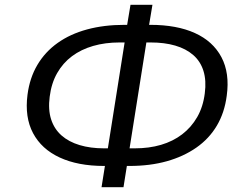

<svg xmlns="http://www.w3.org/2000/svg" viewBox="-20 -753 1018 796"><path d="M401 23 418 -84 441 -65H411Q303 -65 227.5 -100Q152 -135 117 -201Q82 -267 94 -360Q103 -430 135 -484Q167 -538 219 -575Q271 -612 341 -631Q411 -650 496 -650H532L504 -631L521 -733H612L595 -631L572 -650H603Q713 -650 788 -616Q863 -582 898 -516Q933 -450 920 -356Q911 -286 879 -232Q847 -178 794 -141Q741 -104 671.5 -84.5Q602 -65 517 -65H482L509 -84L492 23ZM424 -118 500 -598 519 -577H476Q416 -577 366 -562.5Q316 -548 278.5 -520Q241 -492 217 -450Q193 -408 186 -352Q179 -298 192 -258Q205 -218 235 -191.5Q265 -165 310 -151.5Q355 -138 411 -138H450ZM514 -118 495 -138H539Q598 -138 647.5 -152.5Q697 -167 735 -196Q773 -225 797.5 -267.5Q822 -310 829 -366Q836 -419 823.5 -459Q811 -499 781 -525Q751 -551 706.5 -564Q662 -577 604 -577H564L590 -597Z"/></svg>

Font: Nunito Sans 10pt SemiExpanded
Style: Italic
Weight: 400
Width: 6
Italic angle: -9°
Designer: Vernon Adams
Foundry: Vernon Adams
Version: Version 3.101;gftools[0.9.27]